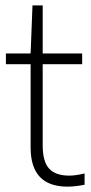

<svg xmlns="http://www.w3.org/2000/svg" viewBox="-20 -687 339 715"><path d="M295 -41V1Q260 8 231 8Q94 8 94 -138V-448H2V-488H94L101 -667H139V-488H286V-448H139V-146Q139 -85 163 -59Q187 -33 238 -33Q261 -33 295 -41Z"/></svg>

Font: KaputaLibre
Style: Regular
Weight: 400
Designer: Multiple designers
Foundry: Textual
Version: Version 2.900